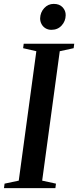

<svg xmlns="http://www.w3.org/2000/svg" viewBox="-34 -968 402 988"><path d="M-13.5 0 -10.5 -23 62.5 -38.5 153 -704.5 85 -720 88 -743H348L345 -720L273.5 -704.5L183 -38.5L254 -23L251 0ZM230.5 -814.5Q213.5 -814.5 200.2 -822.5Q187 -830.5 179.8 -844Q172.5 -857.5 172.5 -873.5Q173.5 -904.5 193.5 -926.2Q213.5 -948 242.5 -948Q272 -948 288.2 -930.5Q304.5 -913 304 -889.5Q303.5 -859 283.2 -836.8Q263 -814.5 230.5 -814.5Z"/></svg>

Font: Merriweather 120pt Medium
Style: Italic
Weight: 500
Italic angle: -7.8°
Version: Version 2.101